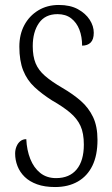

<svg xmlns="http://www.w3.org/2000/svg" viewBox="-20 -744 451 774"><path d="M202 10Q160 10 129.5 -1Q99 -12 79.5 -31Q60 -50 50.5 -74.5Q41 -99 41 -125Q41 -140 46.5 -153.5Q52 -167 62 -175Q72 -183 86 -183Q88 -139 102 -103.5Q116 -68 142 -47Q168 -26 206 -26Q260 -26 289 -61Q318 -96 318 -161Q318 -207 304.5 -236.5Q291 -266 262.5 -290Q234 -314 190 -339Q149 -365 119 -393Q89 -421 73.5 -460Q58 -499 58 -556Q58 -605 78 -642.5Q98 -680 134 -702Q170 -724 217 -724Q263 -724 294 -707Q325 -690 341.5 -664.5Q358 -639 358 -612Q358 -585 345.5 -572.5Q333 -560 311 -560Q311 -596 300 -624.5Q289 -653 267 -670Q245 -687 212 -687Q162 -687 137 -651Q112 -615 112 -558Q112 -517 123.5 -489Q135 -461 161.5 -438Q188 -415 231 -390Q274 -365 305.5 -337.5Q337 -310 355 -272.5Q373 -235 373 -180Q373 -118 352.5 -76Q332 -34 293.5 -12Q255 10 202 10Z"/></svg>

Font: Noto Serif Khmer ExtraCondensed Light
Style: Regular
Weight: 300
Width: 2
Designer: Danh Hong and the Monotype Design Team
Foundry: Monotype Imaging Inc.
Version: Version 2.004